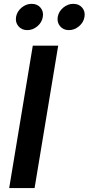

<svg xmlns="http://www.w3.org/2000/svg" viewBox="-20 -961 453 981"><path d="M277.3 -727.5 156.7 0H26.9L147.5 -727.5ZM332 -807.1Q303.7 -807.1 287.1 -826.9Q270.5 -846.7 274.9 -874.5Q279.8 -902.3 303 -921.9Q326.2 -941.4 354.5 -941.4Q383.3 -941.4 399.9 -921.9Q416.5 -902.3 411.6 -874.5Q407.2 -846.7 383.8 -826.9Q360.4 -807.1 332 -807.1ZM119.6 -807.1Q90.8 -807.1 74.2 -826.9Q57.6 -846.7 62 -874.5Q66.9 -902.3 90.1 -921.9Q113.3 -941.4 141.6 -941.4Q170.4 -941.4 187 -921.9Q203.6 -902.3 198.7 -874.5Q194.3 -846.7 171.1 -826.9Q147.9 -807.1 119.6 -807.1Z"/></svg>

Font: Inter 16pt SemiBold
Style: Italic
Weight: 600
Italic angle: -9.3988°
Version: Version 4.001;git-66647c0bb